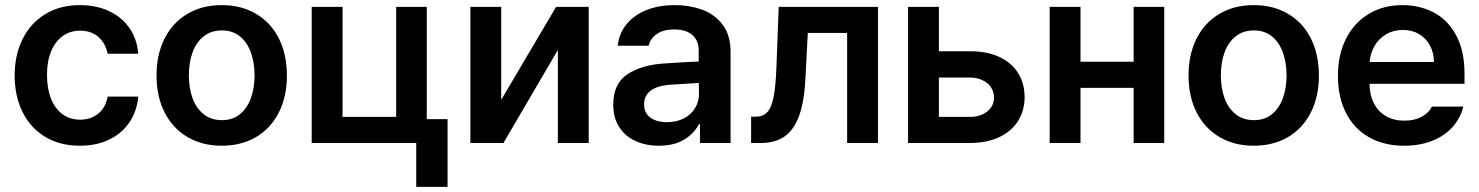

<svg xmlns="http://www.w3.org/2000/svg" viewBox="-20 -557 5763 748"><path d="M37.1 -262.7Q37.1 -343.3 68.4 -405.5Q99.6 -467.8 157 -502.4Q214.4 -537.1 291 -537.1Q355 -537.1 405 -513.7Q455.1 -490.2 484.6 -447.3Q514.2 -404.3 518.6 -347.7H399.4Q391.6 -387.7 363.8 -412.6Q335.9 -437.5 292 -437.5Q253.4 -437.5 224.4 -416.7Q195.3 -396 179.2 -357.2Q163.1 -318.4 163.1 -265.6Q163.1 -211.4 179 -172.1Q194.8 -132.8 223.9 -111.8Q252.9 -90.8 292 -90.8Q334 -90.8 362.8 -114.3Q391.6 -137.7 399.4 -180.7H518.6Q513.7 -124.5 484.6 -81.1Q455.6 -37.6 405.8 -13.4Q356 10.7 291 10.7Q213.4 10.7 156 -23.9Q98.6 -58.6 67.9 -120.6Q37.1 -182.6 37.1 -262.7Z M589.8 -262.7Q589.8 -344.7 621.1 -406.7Q652.3 -468.8 710 -502.9Q767.6 -537.1 843.8 -537.1Q920.4 -537.1 978 -502.9Q1035.6 -468.8 1066.7 -406.7Q1097.7 -344.7 1097.7 -262.7Q1097.7 -181.2 1066.4 -119.1Q1035.2 -57.1 977.8 -23.2Q920.4 10.7 843.8 10.7Q767.6 10.7 710 -23.4Q652.3 -57.6 621.1 -119.4Q589.8 -181.2 589.8 -262.7ZM971.7 -263.7Q971.7 -313 957.3 -352.8Q942.9 -392.6 914.3 -415.5Q885.7 -438.5 844.7 -438.5Q802.7 -438.5 773.7 -415.5Q744.6 -392.6 730.2 -353Q715.8 -313.5 715.8 -263.7Q715.8 -213.9 730.2 -174.3Q744.6 -134.8 773.7 -111.8Q802.7 -88.9 844.7 -88.9Q885.7 -88.9 914.3 -111.8Q942.9 -134.8 957.3 -174.3Q971.7 -213.9 971.7 -263.7Z M1642.6 -92.8H1723.6V170.9H1601.6V0H1194.3V-530.3H1314.5V-101.6H1523.4V-530.3H1642.6Z M2146.5 -530.3H2273.4V0H2153.3V-362.3L1941.4 0H1812.5V-530.3H1932.6V-168Z M2566.4 -309.6Q2650.9 -315.4 2702.1 -317.4V-359.4Q2702.1 -398.9 2677.2 -420.7Q2652.3 -442.4 2606.4 -442.4Q2565.9 -442.4 2540 -425.3Q2514.2 -408.2 2506.8 -378.9H2386.7Q2391.1 -424.3 2418.9 -460.2Q2446.8 -496.1 2495.6 -516.6Q2544.4 -537.1 2609.4 -537.1Q2665 -537.1 2714.1 -519.8Q2763.2 -502.4 2794.7 -461.7Q2826.2 -420.9 2826.2 -354.5V0H2707V-73.2H2703.1Q2683.6 -36.1 2644.5 -12.7Q2605.5 10.7 2546.9 10.7Q2495.6 10.7 2455.3 -7.8Q2415 -26.4 2392.1 -62.5Q2369.1 -98.6 2369.1 -149.4Q2369.1 -231.4 2424.6 -267.8Q2480 -304.2 2566.4 -309.6ZM2579.1 -81.1Q2615.7 -81.1 2644 -95.7Q2672.4 -110.4 2687.7 -135.5Q2703.1 -160.6 2703.1 -190.4L2702.6 -233.9L2585.9 -226.6Q2540 -222.7 2514.6 -203.6Q2489.3 -184.6 2489.3 -150.4Q2489.3 -116.7 2513.7 -98.9Q2538.1 -81.1 2579.1 -81.1Z M2906.2 -102.5H2924.8Q2952.6 -102.5 2969 -119.9Q2985.4 -137.2 2993.7 -178.7Q3002 -220.2 3004.9 -295.9L3013.7 -530.3H3400.4V0H3280.3V-428.7H3127L3118.2 -256.8Q3114.3 -167.5 3095 -111.1Q3075.7 -54.7 3039.1 -27.3Q3002.4 0 2945.3 0H2906.2Z M3971.7 -178.7Q3971.7 -126.5 3946.3 -85.9Q3920.9 -45.4 3872.8 -22.7Q3824.7 0 3758.8 0H3517.6V-530.3H3637.7V-357.4H3758.8Q3825.2 -357.4 3873 -335.2Q3920.9 -313 3946.3 -272.5Q3971.7 -231.9 3971.7 -178.7ZM3758.8 -101.6Q3785.6 -101.6 3807.1 -111.1Q3828.6 -120.6 3840.6 -137.9Q3852.5 -155.3 3852.5 -176.8Q3852.5 -199.2 3840.6 -217Q3828.6 -234.9 3807.1 -244.9Q3785.6 -254.9 3758.8 -254.9H3637.7V-101.6Z M4189.5 -316.4H4396.5V-530.3H4515.6V0H4396.5V-214.8H4189.5V0H4069.3V-530.3H4189.5Z M4610.4 -262.7Q4610.4 -344.7 4641.6 -406.7Q4672.9 -468.8 4730.5 -502.9Q4788.1 -537.1 4864.3 -537.1Q4940.9 -537.1 4998.5 -502.9Q5056.2 -468.8 5087.2 -406.7Q5118.2 -344.7 5118.2 -262.7Q5118.2 -181.2 5086.9 -119.1Q5055.7 -57.1 4998.3 -23.2Q4940.9 10.7 4864.3 10.7Q4788.1 10.7 4730.5 -23.4Q4672.9 -57.6 4641.6 -119.4Q4610.4 -181.2 4610.4 -262.7ZM4992.2 -263.7Q4992.2 -313 4977.8 -352.8Q4963.4 -392.6 4934.8 -415.5Q4906.2 -438.5 4865.2 -438.5Q4823.2 -438.5 4794.2 -415.5Q4765.1 -392.6 4750.7 -353Q4736.3 -313.5 4736.3 -263.7Q4736.3 -213.9 4750.7 -174.3Q4765.1 -134.8 4794.2 -111.8Q4823.2 -88.9 4865.2 -88.9Q4906.2 -88.9 4934.8 -111.8Q4963.4 -134.8 4977.8 -174.3Q4992.2 -213.9 4992.2 -263.7Z M5192.4 -261.7Q5192.4 -343.3 5223.6 -405.5Q5254.9 -467.8 5311.8 -502.4Q5368.7 -537.1 5443.4 -537.1Q5510.7 -537.1 5565.7 -508.3Q5620.6 -479.5 5653.1 -419.2Q5685.5 -358.9 5685.5 -269.5V-230.5H5315.4Q5315.9 -186 5333 -153.6Q5350.1 -121.1 5380.4 -104Q5410.6 -86.9 5451.2 -86.9Q5490.7 -86.9 5518.6 -102.1Q5546.4 -117.2 5558.6 -141.6H5680.7Q5669.4 -95.7 5638.2 -61.3Q5606.9 -26.9 5558.8 -8.1Q5510.7 10.7 5450.2 10.7Q5371.1 10.7 5312.7 -22.7Q5254.4 -56.2 5223.4 -117.7Q5192.4 -179.2 5192.4 -261.7ZM5566.4 -315.4Q5565.9 -351.6 5550.8 -379.9Q5535.6 -408.2 5508.3 -424.3Q5481 -440.4 5445.3 -440.4Q5408.7 -440.4 5380.1 -423.6Q5351.6 -406.7 5335 -378.2Q5318.4 -349.6 5315.9 -315.4Z"/></svg>

Font: Pretendard JP SemiBold
Style: Regular
Weight: 600
Designer: Base glyphs from Inter by Rasmus Andersson; Hangeul glyphs from Noto Sans CJK(Source Han Sans) by Jang Soo-young and Kan
Foundry: Kil Hyung-jin
Version: Version 1.309